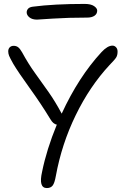

<svg xmlns="http://www.w3.org/2000/svg" viewBox="-20 -936 638 980"><path d="M168.9 -835.9Q144.5 -835.9 130.4 -847.2Q116.2 -858.4 116.2 -873Q116.2 -883.3 123.5 -891.6Q130.9 -899.9 147.9 -901.9Q255.4 -916 412.1 -916Q443.8 -916 460 -905Q476.1 -894 476.1 -881.8Q476.1 -865.2 462.4 -855.7Q448.7 -846.2 424.8 -846.2Q328.1 -846.2 249.8 -841.1Q171.4 -835.9 168.9 -835.9ZM219.2 23.9Q175.8 23.9 194.8 -59.1Q217.8 -172.9 270 -299.8Q252 -302.2 236.8 -328.1Q189.5 -406.2 131.3 -486.8Q73.2 -567.4 47.9 -609.9Q31.2 -639.6 26.6 -650.9Q22 -662.1 22 -673.8Q22 -686.5 29.5 -694.3Q37.1 -702.1 49.8 -702.1Q63.5 -702.1 73 -694.6Q82.5 -687 92.8 -668.9Q124 -611.3 158.7 -563.2Q193.4 -515.1 227.8 -466.3Q262.2 -417.5 294.9 -356Q380.9 -543 498 -669.9Q528.8 -703.1 554.2 -703.1Q564.5 -703.1 572.3 -694.8Q580.1 -686.5 580.1 -672.9Q580.1 -654.8 573.5 -643.6Q566.9 -632.3 539.1 -604Q438 -495.1 366.5 -348.1Q294.9 -201.2 265.1 -38.1Q258.8 -2 248.8 11Q238.8 23.9 219.2 23.9Z"/></svg>

Font: Shantell Sans Bouncy
Style: Regular
Weight: 300
Designer: Stephen Nixon, Anya Danilova, Shantell Martin
Foundry: Arrow Type
Version: Version 1.006;[9816181b4]